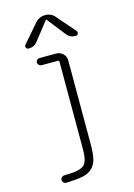

<svg xmlns="http://www.w3.org/2000/svg" viewBox="-143 -827 787 1130"><g transform="rotate(-15 250.0 -262.5)"><path d="M105.5 -589.8Q95.7 -589.8 90.8 -599.1Q85.9 -608.4 92.8 -616.2L187.5 -725.6Q211.9 -754.9 249.5 -754.9Q287.1 -754.9 310.5 -725.6L405.3 -616.2Q411.1 -608.4 407.2 -599.1Q403.3 -589.8 392.6 -589.8Q357.4 -589.8 337.9 -616.2L251 -726.6Q250 -727.5 249 -727.5L247.1 -726.6L160.2 -616.2Q140.6 -589.8 105.5 -589.8ZM114.3 185.5Q149.4 184.6 171.4 182.6Q193.4 180.7 210.4 174.8Q227.5 168.9 236.8 160.6Q246.1 152.3 252 135.3Q257.8 118.2 259.3 98.6Q260.7 79.1 260.7 46.9V-466.8Q260.7 -475.6 252 -475.6H153.3Q144.5 -475.6 137.7 -482.4Q130.9 -489.3 130.9 -498Q130.9 -506.8 137.2 -513.2Q143.6 -519.5 153.3 -519.5H254.9Q278.3 -519.5 295.4 -502.9Q312.5 -486.3 312.5 -462.9V46.9Q312.5 104.5 304.7 137.7Q296.9 170.9 274.4 192.4Q252 213.9 214.8 221.2Q177.7 228.5 114.3 230.5Q105.5 230.5 98.6 223.6Q91.8 216.8 91.8 208Q91.8 199.2 98.6 192.4Q105.5 185.5 114.3 185.5Z"/></g></svg>

Font: Rounded Mgen+ 1m light
Style: Regular
Weight: 200
Designer: [Source Han Sans]
Ryoko NISHIZUKA  (kana & ideographs); Paul D. Hunt (Latin, Greek & Cyrillic); Wenlong ZHANG  (bopomofo
Version: Version 1.059.20150602